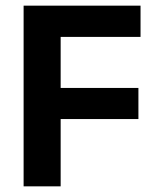

<svg xmlns="http://www.w3.org/2000/svg" viewBox="-20 -659 554 679"><path d="M63.5 0V-639H194.5V0ZM138.5 -238V-348H469.5V-238ZM101.5 -528.5V-639H477V-528.5Z"/></svg>

Font: Anek Latin Medium SemiBold
Style: Regular
Weight: 600
Version: Version 1.003